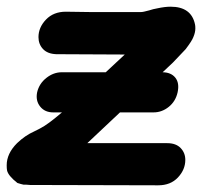

<svg xmlns="http://www.w3.org/2000/svg" viewBox="-34 -549 619 574"><path d="M439 5Q476 5 498 -18.5Q520 -42 520 -71Q520 -92 506 -106.5Q492 -121 466 -121H227L483 -362L521 -402Q540 -427 544 -438Q550 -452 550 -464Q550 -472 549 -476Q538 -529 476 -529Q459 -529 436 -524Q424 -522 412 -518Q404 -516 398 -514.5Q392 -513 388 -513H234L163 -514Q126 -514 103.5 -490.5Q81 -467 81 -438Q81 -417 94.5 -402.5Q108 -388 134 -387L339 -386L178 -236Q147 -209 129.5 -195Q112 -181 99.5 -173Q87 -165 68 -156Q41 -144 17 -121Q-14 -90 -14 -55Q-14 -45 -13 -40Q-10 -24 18 -2L28 1L36 3H43L56 4L439 5ZM125 -213H425Q450 -213 470.5 -229.5Q491 -246 497 -273Q503 -301 490 -317Q477 -333 451 -333H151Q126 -333 104.5 -316Q83 -299 77 -273Q72 -248 86 -230.5Q100 -213 125 -213Z"/></svg>

Font: Balsamiq Sans
Style: Bold Italic
Weight: 700
Italic angle: -12°
Designer: Michael Angeles
Foundry: Balsamiq SRL
Version: Version 1.020; ttfautohint (v1.8.4.7-5d5b);gftools[0.9.26]